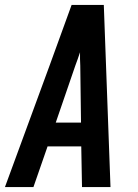

<svg xmlns="http://www.w3.org/2000/svg" viewBox="-39 -755 559 775"><path d="M-19 0 161 -490 250 -735H380L407 0H292L289 -164H153L96 0ZM186 -260H288L285 -490Q284 -504 284 -517.5Q284 -531 284 -544Q280 -531 275 -517.5Q270 -504 265 -490Z"/></svg>

Font: Iosevka Web
Style: Bold Italic
Weight: 700
Italic angle: -9°
Monospace: yes
Designer: Belleve Invis
Foundry: Belleve Invis
Version: Version 28.0.3; ttfautohint (v1.8.3)